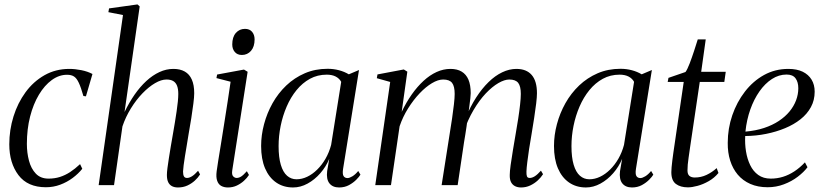

<svg xmlns="http://www.w3.org/2000/svg" viewBox="-20 -837 3722 868"><path d="M187.5 9.5Q105 9.5 63.5 -45.2Q22 -100 22 -184.5Q22 -249.5 41 -310.5Q60 -371.5 95.5 -420Q131 -468.5 181.2 -497Q231.5 -525.5 293.5 -525.5Q319 -525.5 347.8 -519.8Q376.5 -514 398 -502.5L368.5 -401.5L357 -403Q346 -442 336.2 -462.8Q326.5 -483.5 314.5 -491.2Q302.5 -499 283 -499Q247 -499 214.2 -475.2Q181.5 -451.5 156 -409Q130.5 -366.5 116 -309.8Q101.5 -253 101.5 -186.5Q101.5 -146.5 111 -110.5Q120.5 -74.5 142 -52Q163.5 -29.5 199.5 -29.5Q227 -29.5 250.8 -37Q274.5 -44.5 296.8 -59Q319 -73.5 342 -95L352 -74Q334 -51.5 308.5 -32.5Q283 -13.5 252.2 -2Q221.5 9.5 187.5 9.5Z M784.5 10.5Q769 10.5 757.8 4.8Q746.5 -1 740.5 -13.2Q734.5 -25.5 734.5 -46Q734.5 -57.5 737 -77.2Q739.5 -97 743.5 -122.2Q747.5 -147.5 752.2 -175.8Q757 -204 762 -232.5Q766.5 -258.5 770.8 -284.2Q775 -310 778.5 -333.8Q782 -357.5 784 -377.8Q786 -398 786 -412.5Q786 -435.5 780.2 -449.8Q774.5 -464 762.8 -470.8Q751 -477.5 732.5 -477.5Q709 -477.5 680.8 -461Q652.5 -444.5 624 -415Q595.5 -385.5 571.8 -347Q548 -308.5 533.5 -265.5L495.5 0H426L536 -769L470 -782L473 -799L601.5 -817L611.5 -808L543 -330.5Q563.5 -373 588.2 -408.8Q613 -444.5 641.5 -470.8Q670 -497 700.8 -511.2Q731.5 -525.5 764 -525.5Q794.5 -525.5 815.5 -513.5Q836.5 -501.5 847.2 -477.2Q858 -453 858 -415.5Q858 -398.5 854.2 -368.8Q850.5 -339 844.8 -302.8Q839 -266.5 832.5 -230Q828.5 -204.5 824.2 -179.2Q820 -154 816.2 -131Q812.5 -108 810.2 -90.2Q808 -72.5 807.5 -62Q807.5 -47 811.5 -39.8Q815.5 -32.5 825.5 -32.5Q835.5 -32.5 847.8 -40Q860 -47.5 875.5 -65L884.5 -48.5Q875.5 -34 860.8 -20.5Q846 -7 827 1.8Q808 10.5 784.5 10.5Z M1010.5 10.5Q993 10.5 980.2 3.5Q967.5 -3.5 961.8 -19.8Q956 -36 959.5 -63Q961 -75.5 966.2 -108Q971.5 -140.5 978.8 -185.5Q986 -230.5 994 -281Q1002 -331.5 1009.5 -380Q1017 -428.5 1022.5 -467.5L958.5 -484L961.5 -500L1083 -522.5L1099.5 -512.5L1030 -67Q1027 -47 1034.2 -39.8Q1041.5 -32.5 1049.5 -32.5Q1059.5 -32.5 1069.5 -38.5Q1079.5 -44.5 1096 -63L1105.5 -46Q1097 -32.5 1083 -19.8Q1069 -7 1050.8 1.8Q1032.5 10.5 1010.5 10.5ZM1073.5 -588.5Q1053 -588.5 1041.5 -602Q1030 -615.5 1030 -636Q1030 -669.5 1046.2 -688Q1062.5 -706.5 1087.5 -706.5Q1108.5 -706.5 1119.8 -693Q1131 -679.5 1131 -659Q1131 -626 1114.8 -607.2Q1098.5 -588.5 1073.5 -588.5Z M1531 -73.5Q1527.5 -50 1533.2 -41Q1539 -32 1551 -32Q1560 -32 1573.2 -40Q1586.5 -48 1599.5 -64L1609.5 -47.5Q1604.5 -38.5 1591 -24.8Q1577.5 -11 1557.8 -0.2Q1538 10.5 1513 10.5Q1484 10.5 1469.2 -8.2Q1454.5 -27 1459 -63.5L1468.5 -119Q1454 -83.5 1428.2 -54Q1402.5 -24.5 1370.5 -7Q1338.5 10.5 1305 10.5Q1261 10.5 1228.5 -12Q1196 -34.5 1178.2 -76.2Q1160.5 -118 1160.5 -177Q1160.5 -226 1173.8 -275.8Q1187 -325.5 1212.2 -370.5Q1237.5 -415.5 1274.2 -450.5Q1311 -485.5 1358 -505.8Q1405 -526 1461 -526Q1488 -526 1512.5 -519.5Q1537 -513 1557 -501L1603 -520.5ZM1522.5 -467Q1514.5 -482 1498 -490.8Q1481.5 -499.5 1457 -499.5Q1415.5 -499.5 1381.2 -480.8Q1347 -462 1320.5 -429.5Q1294 -397 1276 -355.2Q1258 -313.5 1248.8 -267.8Q1239.5 -222 1239.5 -176.5Q1239.5 -125.5 1249.5 -92Q1259.5 -58.5 1277.8 -42.5Q1296 -26.5 1320.5 -26.5Q1345 -26.5 1369 -38Q1393 -49.5 1414.2 -70.5Q1435.5 -91.5 1451.8 -119.8Q1468 -148 1477 -182Z M1821.5 -513 1796 -331.5Q1816.5 -374.5 1841.5 -410Q1866.5 -445.5 1894.8 -471.5Q1923 -497.5 1953.8 -511.5Q1984.5 -525.5 2016.5 -525.5Q2047 -525.5 2067.2 -513.2Q2087.5 -501 2097.8 -476.8Q2108 -452.5 2108 -416Q2108 -407.5 2106.2 -391.5Q2104.5 -375.5 2101.5 -353.8Q2098.5 -332 2095 -306.5L2085.5 -304Q2106 -355 2132.5 -396Q2159 -437 2188.8 -466Q2218.5 -495 2250.5 -510.2Q2282.5 -525.5 2314.5 -525.5Q2360 -525.5 2383.8 -498Q2407.5 -470.5 2407.5 -415.5Q2407.5 -399 2404 -369.2Q2400.5 -339.5 2394.8 -303.2Q2389 -267 2383 -230Q2377 -196.5 2372 -163.5Q2367 -130.5 2363.8 -104Q2360.5 -77.5 2360 -62Q2359.5 -47 2362.2 -39.8Q2365 -32.5 2375 -32.5Q2385.5 -32.5 2397.8 -40.2Q2410 -48 2425.5 -65.5L2435 -49.5Q2425.5 -34.5 2410.8 -21Q2396 -7.5 2377 1.5Q2358 10.5 2335.5 10.5Q2320.5 10.5 2308.8 4.8Q2297 -1 2290.5 -13.2Q2284 -25.5 2284.5 -46Q2284.5 -61 2288.5 -90.8Q2292.5 -120.5 2298.8 -157.8Q2305 -195 2311.5 -233Q2317.5 -267.5 2322.8 -301.2Q2328 -335 2331.2 -364.2Q2334.5 -393.5 2334.5 -412.5Q2334.5 -447 2322.8 -462.2Q2311 -477.5 2282.5 -477.5Q2261 -477.5 2233.2 -461.5Q2205.5 -445.5 2176.2 -414.8Q2147 -384 2120.8 -339.5Q2094.5 -295 2075.5 -239L2093.5 -297Q2091.5 -282 2089 -264Q2086.5 -246 2083.5 -228Q2080.5 -210 2078 -195L2049 0H1976.5L2013 -232.5Q2018.5 -267 2023.8 -301.8Q2029 -336.5 2032.2 -365.8Q2035.5 -395 2035.5 -412.5Q2035.5 -447 2023.8 -462.2Q2012 -477.5 1983.5 -477.5Q1960.5 -477.5 1932.8 -461Q1905 -444.5 1877 -415Q1849 -385.5 1825 -347.2Q1801 -309 1786.5 -266L1747.5 0H1676.5L1744 -466.5L1683.5 -483.5L1686.5 -500.5L1805.5 -523Z M2855 -73.5Q2851.5 -50 2857.2 -41Q2863 -32 2875 -32Q2884 -32 2897.2 -40Q2910.5 -48 2923.5 -64L2933.5 -47.5Q2928.5 -38.5 2915 -24.8Q2901.5 -11 2881.8 -0.2Q2862 10.5 2837 10.5Q2808 10.5 2793.2 -8.2Q2778.5 -27 2783 -63.5L2792.5 -119Q2778 -83.5 2752.2 -54Q2726.5 -24.5 2694.5 -7Q2662.5 10.5 2629 10.5Q2585 10.5 2552.5 -12Q2520 -34.5 2502.2 -76.2Q2484.5 -118 2484.5 -177Q2484.5 -226 2497.8 -275.8Q2511 -325.5 2536.2 -370.5Q2561.5 -415.5 2598.2 -450.5Q2635 -485.5 2682 -505.8Q2729 -526 2785 -526Q2812 -526 2836.5 -519.5Q2861 -513 2881 -501L2927 -520.5ZM2846.5 -467Q2838.5 -482 2822 -490.8Q2805.5 -499.5 2781 -499.5Q2739.5 -499.5 2705.2 -480.8Q2671 -462 2644.5 -429.5Q2618 -397 2600 -355.2Q2582 -313.5 2572.8 -267.8Q2563.5 -222 2563.5 -176.5Q2563.5 -125.5 2573.5 -92Q2583.5 -58.5 2601.8 -42.5Q2620 -26.5 2644.5 -26.5Q2669 -26.5 2693 -38Q2717 -49.5 2738.2 -70.5Q2759.5 -91.5 2775.8 -119.8Q2792 -148 2801 -182Z M3099.5 -169.5Q3095.5 -142 3093 -124Q3090.5 -106 3089.2 -93Q3088 -80 3088 -66.5Q3088 -49 3096.8 -41.8Q3105.5 -34.5 3121 -34.5Q3149 -34.5 3174 -46.2Q3199 -58 3220 -77L3228 -55Q3209.5 -32.5 3184 -18Q3158.5 -3.5 3133.5 3.2Q3108.5 10 3090 10Q3056 10 3035.5 -5.5Q3015 -21 3015 -58.5Q3015 -67.5 3016.2 -81.2Q3017.5 -95 3019.5 -111.8Q3021.5 -128.5 3024.2 -147Q3027 -165.5 3029.5 -183L3071 -466.5H2998.5L3002 -485L3079 -511.5Q3087 -522 3097.8 -550Q3108.5 -578 3118.5 -608.8Q3128.5 -639.5 3134.5 -659H3170.5L3150 -512.5H3261L3254.5 -466.5H3143.5Z M3630.5 -81Q3614 -59 3586.5 -38Q3559 -17 3524 -3.8Q3489 9.5 3450.5 9.5Q3406 9.5 3372 -5.5Q3338 -20.5 3315.2 -47.5Q3292.5 -74.5 3281 -111Q3269.5 -147.5 3270 -191Q3270 -256 3290.5 -315.8Q3311 -375.5 3347.8 -423Q3384.5 -470.5 3434.2 -498Q3484 -525.5 3544 -525.5Q3582.5 -525.5 3608.8 -512.8Q3635 -500 3649 -477Q3663 -454 3663 -422.5Q3663 -384 3646 -352.8Q3629 -321.5 3599 -297.8Q3569 -274 3529.2 -257.5Q3489.5 -241 3443.8 -231.8Q3398 -222.5 3349 -222Q3347 -187 3352.5 -152.8Q3358 -118.5 3371.5 -90.5Q3385 -62.5 3408 -46Q3431 -29.5 3464.5 -29.5Q3493.5 -29.5 3520 -37.8Q3546.5 -46 3571.5 -62.5Q3596.5 -79 3619 -103ZM3536 -500Q3501 -500 3469.8 -479.8Q3438.5 -459.5 3413.5 -424Q3388.5 -388.5 3372 -342Q3355.5 -295.5 3350 -242Q3396.5 -246 3434.2 -258.5Q3472 -271 3501 -290.2Q3530 -309.5 3549.5 -333.2Q3569 -357 3579 -383.8Q3589 -410.5 3589 -438Q3589 -466 3576.5 -483Q3564 -500 3536 -500Z"/></svg>

Font: Merriweather 120pt Light
Style: Italic
Weight: 300
Italic angle: -7.8°
Version: Version 2.101